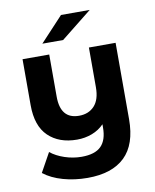

<svg xmlns="http://www.w3.org/2000/svg" viewBox="-95 -762 821 1020"><g transform="rotate(-10 316.0 -252.5)"><path d="M565 -495V-83Q565 53 496 119.5Q427 186 295 186Q225 186 163 168.5Q101 151 59 118L116 15Q147 40 192 55Q237 70 283 70Q355 70 388 37Q421 4 421 -64V-81Q394 -53 356 -38.5Q318 -24 275 -24Q178 -24 120.5 -79.5Q63 -135 63 -247V-495H207V-268Q207 -147 307 -147Q359 -147 390 -180.5Q421 -214 421 -281V-495ZM305 -691H460L293 -558H181Z"/></g></svg>

Font: Montserrat Ace
Style: Bold
Weight: 700
Designer: Julieta Ulanovsky
Foundry: Julieta Ulanovsky
Version: Version 1